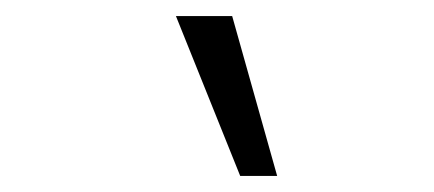

<svg xmlns="http://www.w3.org/2000/svg" viewBox="-20 -777 540 239"><path d="M279 -558 199 -757H269L325 -558Z"/></svg>

Font: Nunito Sans 7pt Expanded ExtraLight
Style: Italic
Weight: 250
Width: 7
Italic angle: -9°
Designer: Vernon Adams
Foundry: Vernon Adams
Version: Version 3.101;gftools[0.9.27]